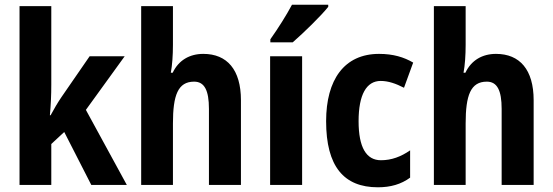

<svg xmlns="http://www.w3.org/2000/svg" viewBox="-20 -786 2349 816"><path d="M198 -426V-760H63V0H198V-174L253 -225L368 0H519L345 -319L510 -547H361L241 -373C226 -351 210 -324 195 -296H192C196 -339 198 -382 198 -426Z M715 -595V-760H580V0H715V-261C715 -381 736 -439 805 -439C849 -439 868 -402 868 -323V0H1004V-360C1004 -490 945 -557 844 -557C786 -557 739 -530 714 -477H706C712 -508 715 -552 715 -595Z M1375 -757V-766H1221C1197 -721 1163 -667 1129 -619V-606H1224C1271 -647 1345 -719 1375 -757ZM1264 0V-547H1128V0Z M1586 10C1640 10 1685 -3 1723 -31V-147C1684 -120 1644 -105 1599 -105C1537 -105 1504 -159 1504 -271C1504 -383 1537 -442 1598 -442C1630 -442 1662 -431 1697 -413L1736 -520C1697 -543 1651 -557 1591 -557C1443 -557 1366 -447 1366 -271C1366 -79 1441 10 1586 10Z M1959 -595V-760H1824V0H1959V-261C1959 -381 1980 -439 2049 -439C2093 -439 2112 -402 2112 -323V0H2248V-360C2248 -490 2189 -557 2088 -557C2030 -557 1983 -530 1958 -477H1950C1956 -508 1959 -552 1959 -595Z"/></svg>

Font: Noto Sans Devanagari UI Condensed
Style: Bold
Weight: 700
Width: 3
Designer: Jelle Bosma - Monotype Design Team
Foundry: Monotype Imaging Inc.
Version: Version 2.004